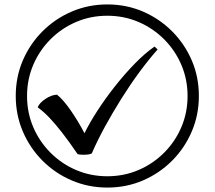

<svg xmlns="http://www.w3.org/2000/svg" viewBox="-20 -782 968 866"><path d="M355 -84Q338 -84 330 -87Q289 -147 258 -186.5Q227 -226 201.5 -252.5Q176 -279 150 -298Q158 -318 185 -336Q212 -354 237 -355Q265 -333 299 -284Q333 -235 361 -181Q384 -228 420 -283.5Q456 -339 499.5 -394Q543 -449 589 -496Q635 -543 677 -572L691 -559Q651 -514 609 -457Q567 -400 527.5 -337Q488 -274 453.5 -211Q419 -148 394 -90Q384 -84 355 -84ZM464 64Q379 64 304 32Q229 0 172 -57Q115 -114 83 -189Q51 -264 51 -349Q51 -435 83 -509.5Q115 -584 172 -641Q229 -698 304 -730Q379 -762 464 -762Q550 -762 624.5 -730Q699 -698 756 -641Q813 -584 845 -509.5Q877 -435 877 -349Q877 -264 845 -189Q813 -114 756 -57Q699 0 624.5 32Q550 64 464 64ZM464 13Q539 13 604.5 -15Q670 -43 720 -93Q770 -143 798 -208.5Q826 -274 826 -349Q826 -424 798 -489.5Q770 -555 720 -605Q670 -655 604.5 -683Q539 -711 464 -711Q389 -711 323.5 -683Q258 -655 208 -605Q158 -555 130 -489.5Q102 -424 102 -349Q102 -274 130 -208.5Q158 -143 208 -93Q258 -43 323.5 -15Q389 13 464 13Z"/></svg>

Font: binaryv115
Style: Book
Weight: 400
Designer: Jelle Bosma - Monotype Design Team
Foundry: Monotype Imaging Inc.
Version: Version 2.003